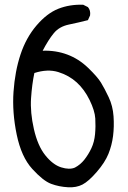

<svg xmlns="http://www.w3.org/2000/svg" viewBox="-20 -786 540 810"><path d="M267 4Q229 2 195.5 -10.5Q162 -23 116 -73.5Q70 -124 50.5 -218Q31 -312 37 -398.5Q43 -485 66.5 -556Q90 -627 134 -678.5Q178 -730 226 -749Q274 -768 331 -766L351 -756Q363 -742 360 -721L351 -701Q312 -691 271 -682.5Q230 -674 207 -646Q184 -618 160 -572Q215 -574 263.5 -556Q312 -538 351.5 -500Q391 -462 406 -437.5Q421 -413 438.5 -376Q456 -339 459 -295.5Q462 -252 457 -212.5Q452 -173 437.5 -137Q423 -101 388.5 -61Q354 -21 328 -7.5Q302 6 267 4ZM296 -79Q319 -91 336 -112.5Q353 -134 365.5 -160.5Q378 -187 381 -220Q384 -253 382 -286Q380 -319 358 -364Q336 -409 303.5 -438.5Q271 -468 226 -482Q181 -496 125 -478Q115 -431 111 -371.5Q107 -312 123 -241.5Q139 -171 171 -131Q203 -91 238 -80Q273 -69 296 -79Z"/></svg>

Font: NaniFont Regular
Style: Regular
Weight: 400
Designer: Nanigashitei
Version: Version 1.036